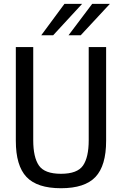

<svg xmlns="http://www.w3.org/2000/svg" viewBox="-20 -975 640 1007"><path d="M63 0ZM63 -236.3V-728H154.3V-239.3Q154.3 -150.4 184.1 -106.9Q213.9 -63.5 299.8 -63.5Q385.7 -63.5 415.5 -106.9Q445.3 -150.4 445.3 -239.3V-728H536.6V-236.3Q536.6 -106 480.7 -46.9Q424.8 12.2 299.8 12.2Q174.8 12.2 118.9 -46.9Q63 -106 63 -236.3ZM196.3 -790 317.9 -954.6H410.6L258.8 -790ZM339.4 -790 463.4 -954.6H556.2L403.3 -790Z"/></svg>

Font: Oxygen Mono
Style: Regular
Weight: 400
Designer: Vernon Adams
Foundry: Vernon Adams
Version: Version 0.201; ttfautohint (v0.8) -r 50 -G 200 -x